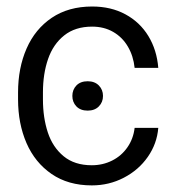

<svg xmlns="http://www.w3.org/2000/svg" viewBox="-20 -557 539 587"><path d="M248 -308.6Q269.5 -308.6 282.2 -295.7Q294.9 -282.7 294.9 -263.7Q294.9 -244.6 282.2 -231.7Q269.5 -218.8 248 -218.8Q226.1 -218.8 213.6 -231.7Q201.2 -244.6 201.2 -263.7Q201.2 -282.7 213.6 -295.7Q226.1 -308.6 248 -308.6ZM35.2 -252.9V-274.4Q35.2 -349.1 61.3 -408.7Q87.4 -468.3 138.4 -502.7Q189.5 -537.1 261.7 -537.1Q319.3 -537.1 363.5 -513.2Q407.7 -489.3 433.6 -446.8Q459.5 -404.3 463.9 -349.6H391.6Q387.7 -386.2 370.8 -414.8Q354 -443.4 325.9 -459.5Q297.9 -475.6 261.7 -475.6Q210 -475.6 176.3 -448.7Q142.6 -421.9 127 -376.7Q111.3 -331.5 111.3 -274.4V-252.9Q111.3 -197.3 126.2 -152.1Q141.1 -106.9 174.6 -79.3Q208 -51.8 260.7 -51.8Q294.4 -51.8 323 -66.2Q351.6 -80.6 369.6 -106.7Q387.7 -132.8 391.6 -166H463.9Q460 -117.7 431.9 -77.4Q403.8 -37.1 358.6 -13.7Q313.5 9.8 260.7 9.8Q188.5 9.8 137.7 -25.1Q86.9 -60.1 61 -119.6Q35.2 -179.2 35.2 -252.9Z"/></svg>

Font: Pretendard GOV Light
Style: Regular
Weight: 300
Designer: Base glyphs from Inter by Rasmus Andersson; Hangeul glyphs from Noto Sans CJK(Source Han Sans) by Jang Soo-young and Kan
Foundry: Kil Hyung-jin
Version: Version 1.309